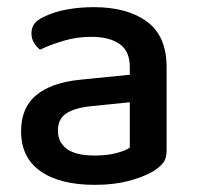

<svg xmlns="http://www.w3.org/2000/svg" viewBox="-20 -502 551 537"><path d="M245 -67Q280 -67 306 -74Q332 -81 343 -89V-216L234 -205Q188 -200 165 -184.5Q142 -169 142 -137Q142 -104 167 -85.5Q192 -67 245 -67ZM243 -482Q336 -482 391 -441.5Q446 -401 446 -314V-81Q446 -58 435.5 -45.5Q425 -33 407 -22Q381 -7 340 4Q299 15 245 15Q148 15 93.5 -23Q39 -61 39 -135Q39 -201 81.5 -236Q124 -271 204 -279L343 -293V-315Q343 -359 314.5 -379Q286 -399 235 -399Q195 -399 158 -388Q121 -377 92 -363Q82 -371 75 -382.5Q68 -394 68 -408Q68 -425 76.5 -436Q85 -447 103 -455Q131 -469 167 -475.5Q203 -482 243 -482Z"/></svg>

Font: Baloo Thambi 2 Medium
Style: Regular
Weight: 500
Designer: Aadarsh Rajan and Ek Type
Foundry: Ek Type
Version: Version 1.640;hotconv 1.0.111;makeotfexe 2.5.65597; ttfautoh